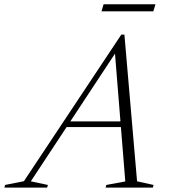

<svg xmlns="http://www.w3.org/2000/svg" viewBox="-88 -852 770 872"><path d="M197.5 -275 206.5 -300.5H500L491.5 -275ZM534.5 -28.5 609.5 -12 606 0H391.5L395 -12L481 -28L432.5 -630H448.5L52 -28.5L129.5 -12L126 0H-68L-65 -12L20.5 -29L463 -695H477ZM373 -800.5 382.5 -832.5H618L608.5 -800.5Z"/></svg>

Font: Newsreader 36pt Light
Style: Italic
Weight: 300
Italic angle: -17°
Designer: Hugues Gentile
Foundry: Production Type
Version: Version 1.003